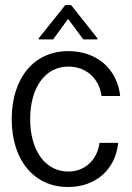

<svg xmlns="http://www.w3.org/2000/svg" viewBox="-20 -737 529 770"><path d="M454 -164H379C370 -95 320 -49 254 -49C162 -49 101 -133 101 -259C101 -387 162 -470 254 -470C325 -470 378 -423 387 -352H462C450 -461 368 -532 254 -532C116 -532 27 -424 27 -259C27 -95 116 13 253 13C364 13 443 -57 454 -164ZM135 -579H193L252 -660H254L314 -579H371V-583L265 -717H242L135 -583Z"/></svg>

Font: Non Bureau Light
Style: Regular
Weight: 300
Designer: Jona Saucedo
Foundry: Non Foundry
Version: Version 1.000;FEAKit 1.0